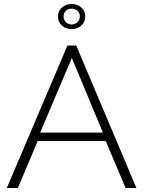

<svg xmlns="http://www.w3.org/2000/svg" viewBox="-20 -937 715 957"><path d="M316 -710H360L660 0H606L507 -234H168L69 0H14ZM493 -276 338 -648 180 -276ZM269 -855Q269 -882 288.5 -899.5Q308 -917 337 -917Q366 -917 385.5 -899.5Q405 -882 405 -855Q405 -827 385.5 -809.5Q366 -792 337 -792Q308 -792 288.5 -809.5Q269 -827 269 -855ZM337 -894Q320 -894 308.5 -883.5Q297 -873 297 -855Q297 -838 308.5 -826.5Q320 -815 337 -815Q353 -815 365.5 -826.5Q378 -838 378 -855Q378 -873 366 -883.5Q354 -894 337 -894Z"/></svg>

Font: Oxford Sans
Style: Regular
Weight: 300
Designer: Matt McInerney, Pablo Impallari, Rodrigo Fuenzalida
Foundry: Matt McInerney, Pablo Impallari, Rodrigo Fuenzalida
Version: Version 3.000g; ttfautohint (v1.5) -l 8 -r 28 -G 28 -x 14 -D